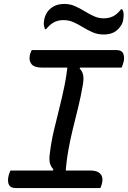

<svg xmlns="http://www.w3.org/2000/svg" viewBox="-20 -954 649 974"><path d="M312 -67 236 -64 251 -95Q239 -107 233.5 -125.5Q228 -144 233 -177Q240 -235 253 -290.5Q266 -346 280 -401Q294 -456 306 -513.5Q318 -571 324 -633L400 -637L384 -606Q397 -594 401.5 -574.5Q406 -555 400 -522Q390 -464 376.5 -409Q363 -354 349.5 -299.5Q336 -245 326 -188Q316 -131 312 -67ZM489 0H59Q47 0 38.5 -4Q30 -8 26 -15.5Q22 -23 21 -33Q20 -43 22 -55Q23 -62 25 -68Q27 -74 29 -79.5Q31 -85 33 -89H436Q463 -89 477.5 -81Q492 -73 497 -59Q502 -45 498 -27Q497 -22 495.5 -17Q494 -12 492.5 -8Q491 -4 489 0ZM141 -700H571Q596 -700 604 -684.5Q612 -669 608 -644Q607 -640 605.5 -635.5Q604 -631 603 -626.5Q602 -622 600 -618.5Q598 -615 597 -611H194Q155 -611 140.5 -628Q126 -645 131 -672Q132 -677 133 -680.5Q134 -684 135.5 -687.5Q137 -691 138.5 -694.5Q140 -698 141 -700ZM506 -861Q533 -861 554 -871.5Q575 -882 594 -907H600Q604 -901 606 -891.5Q608 -882 607 -871Q606 -855 602.5 -842.5Q599 -830 590 -819Q576 -799 555.5 -789Q535 -779 506 -779Q476 -779 450.5 -790Q425 -801 401.5 -815.5Q378 -830 354 -841Q330 -852 302 -852Q275 -852 254 -841Q233 -830 214 -806H208Q205 -814 203 -823.5Q201 -833 203 -844Q204 -858 208 -869Q212 -880 218 -890Q231 -910 253 -922Q275 -934 307 -934Q335 -934 360 -923Q385 -912 408.5 -897.5Q432 -883 456 -872Q480 -861 506 -861Z"/></svg>

Font: Rec Mono Duotone
Style: Italic
Weight: 400
Italic angle: -10°
Monospace: yes
Version: Version 1.085; ttfautohint (v1.8.4.7-5d5b)